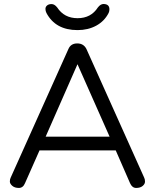

<svg xmlns="http://www.w3.org/2000/svg" viewBox="-20 -926 767 951"><path d="M206.1 -249H522.9L363.8 -607.9ZM624 -19 553.2 -181.2H175.8L104 -19Q94.2 4.9 73.5 4.9Q52.7 4.9 40.8 -5.6Q28.8 -16.1 28.8 -27.3Q28.8 -38.6 33.2 -46.9L318.8 -683.1Q330.6 -710.9 362.5 -710.9Q394.5 -710.9 408.2 -683.1L693.8 -46.9Q698.2 -38.6 698.2 -26.6Q698.2 -14.6 686.5 -4.9Q674.8 4.9 654.5 4.9Q634.3 4.9 624 -19ZM263.2 -889.2Q297.9 -835.9 364.3 -835.9Q430.7 -835.9 464.8 -889.2Q478 -906.2 492.7 -906.2Q522 -905.8 522 -879.9Q522 -870.1 518.1 -861.8Q497.1 -820.8 456.5 -798.8Q416 -776.9 364.3 -776.9Q254.9 -776.9 210 -861.8Q205.1 -871.6 205.1 -881.8Q205.1 -892.1 213.1 -898.9Q221.2 -905.8 235.6 -905.8Q250 -905.8 263.2 -889.2Z"/></svg>

Font: Nunito-Regular
Style: Regular
Weight: 400
Designer: Vernon Adams
Foundry: newtypography
Version: Version 3.000